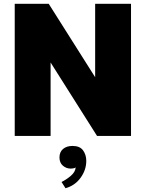

<svg xmlns="http://www.w3.org/2000/svg" viewBox="-20 -720 772 1017"><path d="M58 -700H238L484 -311V-700H674V0H494L248 -389V0H58ZM306 244Q332 231 355.5 211Q379 191 381 166Q380 169 371.5 171Q363 173 354 173Q331 173 313 157.5Q295 142 295 114Q295 85 314 69Q333 53 364 53Q403 53 420 76.5Q437 100 437 132Q437 180 407 221.5Q377 263 327 277Z"/></svg>

Font: Moderustic ExtraBold
Style: Regular
Weight: 800
Designer: Tural Alisoy
Foundry: TAFT Foundry
Version: Version 2.120